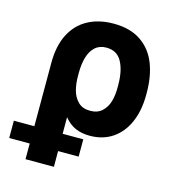

<svg xmlns="http://www.w3.org/2000/svg" viewBox="-155 -629 833 917"><g transform="rotate(15 261.5 -170.0)"><path d="M294.5 -537.1Q377.6 -537.1 430.7 -500.6Q483.7 -464.2 507.9 -401.8Q532.1 -339.4 532.1 -259.1V-249.3Q532.1 -171.5 506.8 -113.2Q481.5 -54.8 434.1 -22.5Q386.6 9.8 321.8 9.8Q262.8 9.8 224.6 -18.9Q186.4 -47.6 164.7 -98.3Q143.1 -149 129.2 -224.2L194 -250.4Q194 -212.7 202.7 -180.6Q211.4 -148.4 233.3 -127.1Q255.2 -105.8 292.6 -105.8Q328.8 -105.8 351 -126.2Q373.3 -146.6 382.4 -178.5Q391.5 -210.3 391 -249.3V-259.1Q391 -330.1 367.3 -373.8Q343.6 -417.5 290.6 -417.5Q256.9 -417.5 235.2 -397.6Q213.5 -377.6 203.7 -343.9Q194 -310.2 194 -267.4L195.3 197.3H54.9V-280.2Q54.9 -362.7 84.1 -420.3Q113.3 -478 167.4 -507.5Q221.5 -537.1 294.5 -537.1ZM-46.5 34.2H296.8V119.7H-46.5Z"/></g></svg>

Font: Pretendard GOV Variable
Style: Regular
Weight: 400
Designer: Base glyphs from Inter by Rasmus Andersson; Hangul glyphs from Noto Sans CJK(Source Han Sans) by Jang Soo-young and Kang
Foundry: Kil Hyung-jin
Version: Version 1.307;Glyphs 3.2 (3192)